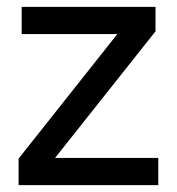

<svg xmlns="http://www.w3.org/2000/svg" viewBox="-20 -538 514 558"><path d="M34 0V-77L321 -439H43V-518H432V-447L140 -79H440V0Z"/></svg>

Font: IBM Plex Sans Thai Looped Text
Style: Regular
Weight: 450
Designer: Mike Abbink, Paul van der Laan, Pieter van Rosmalen, Ben Mitchell, Mark Frömberg
Foundry: Bold Monday
Version: Version 1.1